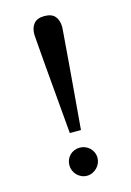

<svg xmlns="http://www.w3.org/2000/svg" viewBox="-109 -743 556 812"><g transform="rotate(-15 169.0 -337.5)"><path d="M231 -49.8Q231 -37.6 226.1 -26.4Q221.2 -15.1 212.6 -6.6Q204.1 2 192.9 7.1Q181.6 12.2 168.9 12.2Q156.2 12.2 145 7.1Q133.8 2 125.5 -6.6Q117.2 -15.1 112.5 -26.4Q107.9 -37.6 107.9 -49.8Q107.9 -62.5 112.5 -73.7Q117.2 -85 125.5 -93.3Q133.8 -101.6 145 -106.2Q156.2 -110.8 168.9 -110.8Q181.6 -110.8 192.9 -106.2Q204.1 -101.6 212.6 -93.3Q221.2 -85 226.1 -73.7Q231 -62.5 231 -49.8ZM230 -622.1Q230 -619.1 228.3 -598.4Q226.6 -577.6 224.1 -546.1Q221.7 -514.6 218.5 -475.3Q215.3 -436 211.9 -395.5Q203.6 -300.3 193.8 -181.2H145Q134.8 -300.3 126.5 -395.5Q123 -436 119.6 -475.3Q116.2 -514.6 113.8 -546.1Q111.3 -577.6 109.6 -598.4Q107.9 -619.1 107.9 -622.1Q107.9 -652.3 122.6 -669.7Q137.2 -687 168.9 -687Q200.7 -687 215.3 -669.7Q230 -652.3 230 -622.1Z"/></g></svg>

Font: BabelStone Ogham Lithic
Style: Regular
Weight: 400
Designer: Andrew West
Foundry: BabelStone
Version: Version 1.02 March 14, 2022